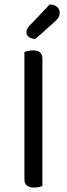

<svg xmlns="http://www.w3.org/2000/svg" viewBox="-20 -840 302 865"><path d="M171 -2Q166 0 156 2.5Q146 5 134 5Q90 5 90 -32V-606Q95 -608 105.5 -610.5Q116 -613 128 -613Q171 -613 171 -576ZM204 -820Q226 -819 237.5 -808.5Q249 -798 249 -784Q249 -770 243.5 -761Q238 -752 224 -740L139 -664Q120 -666 109.5 -674Q99 -682 99 -694Q99 -704 103 -711Q107 -718 113 -724Z"/></svg>

Font: Baloo Chettan 2
Style: Regular
Weight: 400
Designer: Maithili Shingre, Unnati Kotecha and Ek Type
Foundry: Ek Type
Version: Version 1.640;hotconv 1.0.111;makeotfexe 2.5.65597; ttfautoh